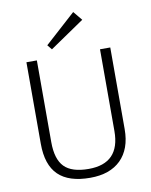

<svg xmlns="http://www.w3.org/2000/svg" viewBox="-100 -1007 856 1087"><g transform="rotate(-10 328.0 -463.5)"><path d="M330 7Q207 7 147 -51.5Q87 -110 87 -231V-700H147V-230Q147 -132 190 -88Q233 -44 330 -44Q510 -44 510 -230V-700H569V-231Q569 -173 553 -129Q537 -85 506 -54.5Q475 -24 431 -8.5Q387 7 330 7ZM440 -882 242 -747 220 -774 397 -934Z"/></g></svg>

Font: Pathway Extreme 28pt ExtraLight
Style: Regular
Weight: 250
Designer: Eduardo Rodriguez Tunni
Foundry: Eduardo Rodriguez Tunni
Version: Version 1.001;gftools[0.9.26]